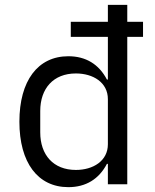

<svg xmlns="http://www.w3.org/2000/svg" viewBox="-20 -760 640 792"><path d="M425 0H505V-608H570V-670H505V-740H425V-670H272V-608H425V-432H421C388 -495 334 -528 262 -528C136 -528 60 -427 60 -258C60 -89 136 12 262 12C334 12 388 -21 421 -84H425ZM293 -59C200 -59 146 -121 146 -214V-302C146 -395 200 -457 293 -457C364 -457 425 -420 425 -351V-165C425 -96 364 -59 293 -59Z"/></svg>

Font: IBM Plex Mono
Style: Regular
Weight: 400
Monospace: yes
Designer: Mike Abbink, Paul van der Laan, Pieter van Rosmalen
Foundry: Bold Monday
Version: Version 2.004